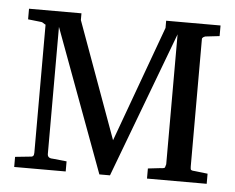

<svg xmlns="http://www.w3.org/2000/svg" viewBox="-40 -485 648 530"><g transform="rotate(5 284.5 -219.5)"><path d="M432 -34.7 434.7 -44V-404L282.7 0H253.3L106.7 -396V-44Q106.7 -32 121.3 -32L160 -28V0H17.3V-28L56 -32Q64 -32 66.7 -34.7Q69.3 -37.3 69.3 -44V-397.3Q69.3 -400 66.7 -400Q60 -405.3 56 -405.3L20 -409.3V-438.7H165.3V-420L282.7 -97.3L400 -418.7V-438.7H550.7V-409.3L516 -405.3Q510.7 -405.3 506.7 -402.7Q502.7 -400 502.7 -397.3V-44Q502.7 -37.3 504 -34.7Q508 -32 516 -32L550.7 -28V0H385.3V-28L420 -32Q429.3 -32 432 -34.7Z"/></g></svg>

Font: Peddana
Style: Regular
Weight: 400
Designer: Appaji Ambarisha Darbha
Foundry: Appaji Ambarisha Darbha
Version: Version 1.0.4; ttfautohint (v1.2.25-373a) -l 7 -r 28 -G 50 -